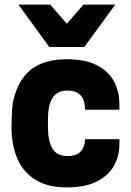

<svg xmlns="http://www.w3.org/2000/svg" viewBox="-20 -800 567 833"><path d="M270 13Q186 13 133 -20.5Q80 -54 55 -112.5Q30 -171 30 -247Q30 -301 33.5 -337.5Q37 -374 54 -415Q105 -543 270 -543Q349 -543 399.5 -517.5Q450 -492 474 -447.5Q498 -403 498 -347V-324H349Q349 -407 273 -407Q227 -407 207.5 -374.5Q188 -342 188 -283V-247Q188 -188 207.5 -155.5Q227 -123 273 -123Q314 -123 331.5 -144.5Q349 -166 349 -196H498V-174Q498 -122 474 -80Q450 -38 400 -12.5Q350 13 270 13ZM346 -596H194L60 -780H198L270 -697L342 -780H480Z"/></svg>

Font: Tanohe Sans
Style: Bold
Weight: 700
Designer: Village Type and Design LLC & Cristiano Sobral
Foundry: Cooper Hewitt Smithsonian Design Museum
Version: Version 1.00;September 29, 2021;FontCreator 13.0.0.2655 64-b